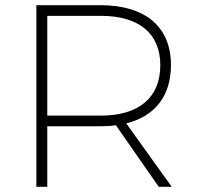

<svg xmlns="http://www.w3.org/2000/svg" viewBox="-20 -719 762 739"><path d="M641 0 466 -244C577 -272 638 -350 638 -469C638 -615 540 -699 367 -699H120V0H162V-233H367C388 -233 407 -234 426 -237L591 0ZM162 -274V-658H368C514 -658 597 -591 597 -468C597 -343 514 -274 368 -274Z"/></svg>

Font: Montserrat arm ExtraLight
Style: Regular
Weight: 275
Designer: Julieta Ulanovsky
Foundry: Julieta Ulanovsky
Version: Version 6.000;PS 006.000;hotconv 1.0.88;makeotf.lib2.5.64775